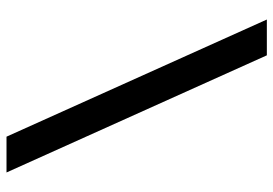

<svg xmlns="http://www.w3.org/2000/svg" viewBox="-145 -695 840 590"><g transform="rotate(90 275.0 -400.0)"><path d="M510 0H400L40 -800H150Z"/></g></svg>

Font: Gauge Heavy
Style: Heavy
Weight: 900
Designer: Daniel Pimley
Foundry: Daniel Pimley
Version: Version 2.0